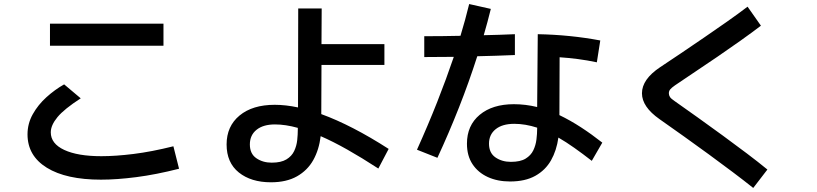

<svg xmlns="http://www.w3.org/2000/svg" viewBox="-20 -842 4040 949"><path d="M788 -725V-616H227V-725ZM837 -119 865 -8Q751 21 654 33.5Q557 46 479 46Q307 46 211.5 -13Q116 -72 116 -178Q116 -231 142 -277.5Q168 -324 209.5 -361.5Q251 -399 297 -425L379 -356Q297 -303 264 -263Q231 -223 231 -188Q231 -132 297.5 -101Q364 -70 481 -70Q551 -70 640 -81Q729 -92 837 -119Z M1319 59Q1221 59 1160.5 10.5Q1100 -38 1100 -128Q1100 -218 1164 -271Q1228 -324 1338 -324Q1392 -324 1453 -311L1454 -800H1570L1569 -624H1880V-521H1569L1568 -278Q1719 -223 1901 -106L1850 -9Q1767 -63 1696 -103Q1625 -143 1565 -169Q1557 -102 1528.5 -51Q1500 0 1448 29.5Q1396 59 1319 59ZM1215 -128Q1215 -82 1247 -60Q1279 -38 1323 -38Q1369 -38 1395.5 -54Q1422 -70 1434 -95.5Q1446 -121 1449 -149Q1452 -177 1452 -202V-210Q1391 -227 1339 -227Q1281 -227 1248 -200.5Q1215 -174 1215 -128Z M2142 -62 2041 -102Q2096 -224 2141 -338Q2186 -452 2223 -561Q2186 -561 2149.5 -560.5Q2113 -560 2077 -560V-663Q2121 -663 2166 -663.5Q2211 -664 2256 -665Q2280 -744 2299 -822L2406 -798Q2390 -733 2371 -668Q2409 -669 2447.5 -670Q2486 -671 2525 -673V-570Q2478 -568 2432 -566.5Q2386 -565 2339 -564Q2298 -436 2248.5 -310.5Q2199 -185 2142 -62ZM2957 -137 2905 -47Q2860 -82 2819 -111Q2778 -140 2740 -162Q2731 -98 2703.5 -49.5Q2676 -1 2626 27Q2576 55 2501 55Q2439 55 2391 33Q2343 11 2315.5 -30.5Q2288 -72 2288 -132Q2288 -222 2351 -274.5Q2414 -327 2520 -327Q2577 -327 2635 -313L2638 -673Q2798 -670 2947 -642L2930 -534Q2883 -544 2837 -550Q2791 -556 2746 -559L2745 -273Q2799 -247 2852 -212.5Q2905 -178 2957 -137ZM2397 -132Q2397 -86 2429 -64Q2461 -42 2505 -42Q2552 -42 2578 -58Q2604 -74 2616 -99Q2628 -124 2631.5 -152.5Q2635 -181 2635 -206V-211Q2576 -230 2522 -230Q2463 -230 2430 -203.5Q2397 -177 2397 -132Z M3773 -4 3703 87Q3658 51 3601.5 8.5Q3545 -34 3483.5 -79Q3422 -124 3359.5 -168.5Q3297 -213 3240 -253Q3153 -314 3153 -381Q3153 -450 3243 -510Q3290 -541 3345.5 -578.5Q3401 -616 3459.5 -656Q3518 -696 3573.5 -735Q3629 -774 3675 -809L3741 -715Q3695 -680 3639.5 -640.5Q3584 -601 3526 -561.5Q3468 -522 3414 -486Q3360 -450 3316 -420Q3299 -408 3292.5 -400Q3286 -392 3286 -381Q3286 -371 3291.5 -362.5Q3297 -354 3315 -342Q3369 -304 3430 -260.5Q3491 -217 3552.5 -172Q3614 -127 3671 -84Q3728 -41 3773 -4Z"/></svg>

Font: Murecho Medium
Style: Regular
Weight: 500
Designer: Neil Summerour
Foundry: Positype
Version: Version 1.010; ttfautohint (v1.8.3)